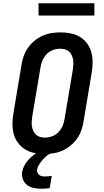

<svg xmlns="http://www.w3.org/2000/svg" viewBox="-20 -943 640 1186"><path d="M256 8Q224 8 193 2Q162 -4 136.5 -19.5Q111 -35 92.5 -59Q74 -83 65.5 -112.5Q57 -142 57 -174Q57 -206 62 -238L113 -543Q117 -570 126.5 -597Q136 -624 153 -648Q170 -672 193 -691Q216 -710 242.5 -722Q269 -734 297.5 -738.5Q326 -743 353 -743Q385 -743 416 -737Q447 -731 473 -715.5Q499 -700 517 -676Q535 -652 543.5 -622.5Q552 -593 552 -561Q552 -529 547 -497L496 -192Q492 -165 482.5 -138Q473 -111 456 -87Q439 -63 416 -44Q393 -25 366.5 -13Q340 -1 311.5 3.5Q283 8 256 8ZM257 -93Q279 -93 301.5 -101Q324 -109 340.5 -126Q357 -143 366.5 -165Q376 -187 379 -209L430 -513Q432 -529 433 -544Q434 -559 431.5 -574Q429 -589 423 -602Q417 -615 406.5 -624.5Q396 -634 381.5 -638Q367 -642 352 -642Q330 -642 307.5 -634Q285 -626 268.5 -609Q252 -592 242.5 -570Q233 -548 230 -526L179 -222Q177 -206 176 -191Q175 -176 177.5 -161Q180 -146 186.5 -133Q193 -120 203 -110.5Q213 -101 227.5 -97Q242 -93 257 -93ZM235 223Q211 223 188 218Q165 213 147.5 200Q130 187 121.5 165Q113 143 117 119Q120 100 129.5 81.5Q139 63 153 47Q167 31 183 18Q199 5 217 -5L221 -8H301L300 0Q284 7 270 18.5Q256 30 244 43.5Q232 57 222 72.5Q212 88 209 104Q208 114 211.5 123Q215 132 222 137.5Q229 143 238 145Q247 147 257 147Q267 147 278.5 146Q290 145 300 143L287 219Q274 221 261 222Q248 223 235 223ZM563 -847H218V-923H563Z"/></svg>

Font: Iosevka Etoile
Style: Bold Italic
Weight: 700
Italic angle: -9°
Designer: Belleve Invis
Foundry: Belleve Invis
Version: Version 28.1.0; ttfautohint (v1.8.4)